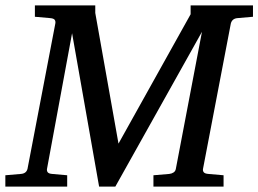

<svg xmlns="http://www.w3.org/2000/svg" viewBox="-34 -691 957 711"><path d="M846.2 -624Q825.7 -622.6 820.8 -604L717.8 -65.9Q716.3 -58.6 720.5 -53.2Q724.6 -47.9 737.8 -46.9L793.9 -42V0H534.2V-42L592.8 -46.9Q602.1 -47.9 608.9 -52.5Q615.7 -57.1 617.2 -65.9L713.9 -573.2L393.1 0H333L232.9 -567.9L140.1 -65.9Q138.7 -58.6 142.6 -53.2Q146.5 -47.9 159.2 -46.9L214.8 -42V0H-14.2V-42L43 -46.9Q63.5 -48.3 67.9 -65.9L170.9 -604Q172.4 -612.3 168.5 -617.7Q164.6 -623 150.9 -624L95.2 -628.9V-670.9H318.8V-643.1L404.8 -159.2L671.9 -638.2V-670.9H902.8V-628.9Z"/></svg>

Font: Charis SIL Phon
Style: Italic
Weight: 400
Italic angle: -11°
Foundry: SIL International
Version: Version 5.000